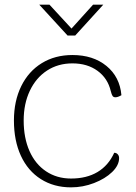

<svg xmlns="http://www.w3.org/2000/svg" viewBox="-20 -797 587 827"><path d="M40 -278Q40 -362 71.5 -426Q103 -490 160 -525Q217 -560 292 -560Q381 -560 438.5 -513Q496 -466 503 -387Q488 -378 477 -378Q469 -378 465 -383.5Q461 -389 457 -405Q444 -460 400 -492Q356 -524 292 -524Q230 -524 182.5 -493Q135 -462 108.5 -406Q82 -350 82 -278Q82 -203 107 -146.5Q132 -90 178.5 -59Q225 -28 286 -28Q353 -28 400 -56Q447 -84 472 -139Q481 -139 487 -132.5Q493 -126 493 -116Q493 -85 463 -56Q433 -27 385 -8.5Q337 10 286 10Q212 10 156 -25.5Q100 -61 70 -126Q40 -191 40 -278ZM149 -777H193L288 -674L381 -777H425L304 -644H271Z"/></svg>

Font: Krub ExtraLight
Style: Regular
Weight: 275
Designer: Ekaluck Peanpanawate
Foundry: Cadson Demak Co.,Ltd.
Version: Version 1.000; ttfautohint (v1.6)